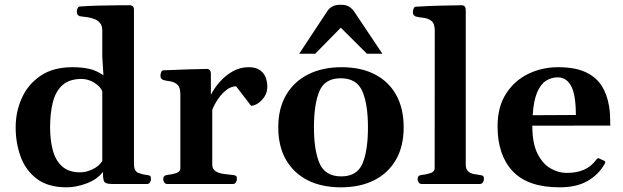

<svg xmlns="http://www.w3.org/2000/svg" viewBox="-20 -780 2641 814"><path d="M262.7 14.2Q183.6 14.2 136 -22Q88.4 -58.1 67.4 -116.2Q46.4 -174.3 46.4 -240.2Q46.4 -306.2 72.5 -364.3Q98.6 -422.4 151.9 -458.7Q205.1 -495.1 287.1 -495.1Q326.7 -495.1 357.7 -488.3Q388.7 -481.4 418.5 -460.9L413.6 -539.6V-650.4Q413.6 -669.4 405.3 -680.9Q397 -692.4 382.8 -698.2Q368.7 -704.1 351.6 -706.8Q334.5 -709.5 317.4 -711.4Q312.5 -713.9 309.1 -717.8Q305.7 -721.7 305.7 -731Q305.7 -736.8 308.8 -744.4Q312 -752 317.4 -752.4Q359.4 -755.4 402.3 -756.3Q445.3 -757.3 480.5 -757.6Q515.6 -757.8 533.2 -757.8Q537.1 -757.8 542.5 -753.7Q547.9 -749.5 547.9 -737.8V-85.4Q547.9 -54.2 566.2 -47.1Q584.5 -40 602.5 -38.1Q612.8 -37.1 616.5 -34.2Q620.1 -31.2 620.1 -20Q620.1 -14.6 616 -7.3Q611.8 0 603.5 0H453.6Q424.8 0 420.4 -12.9Q416 -25.9 416.5 -51.3Q391.6 -19 347.2 -2.4Q302.7 14.2 262.7 14.2ZM320.8 -49.3Q344.7 -49.3 372.3 -62.3Q399.9 -75.2 413.6 -97.2V-393.1Q405.3 -413.6 379.6 -429.4Q354 -445.3 325.7 -445.3Q273.9 -445.3 244.9 -419.2Q215.8 -393.1 204.1 -346.7Q192.4 -300.3 192.4 -240.2Q192.4 -185.5 204.1 -142.3Q215.8 -99.1 243.9 -74.2Q272 -49.3 320.8 -49.3Z M688.5 0Q680.2 0 676 -7.3Q671.9 -14.6 671.9 -20Q671.9 -36.1 688 -38.1Q708 -40 726.3 -45.9Q744.6 -51.8 744.6 -65.9V-379.9Q744.6 -410.2 731.9 -421.4Q719.2 -432.6 702.1 -435.1Q685.1 -437.5 671.9 -440.9Q667 -443.4 663.6 -447.3Q660.2 -451.2 660.2 -460.4Q660.2 -466.3 663.3 -473.9Q666.5 -481.4 671.9 -481.9Q735.4 -484.9 783.9 -486.1Q832.5 -487.3 859.4 -487.8Q863.3 -487.8 868.2 -483.9Q873 -480 874 -468.3V-377.9Q888.2 -406.2 911.9 -433.1Q935.5 -460 966.6 -477.5Q997.6 -495.1 1034.2 -495.1Q1064.5 -495.1 1081.8 -482.9Q1099.1 -470.7 1106.2 -451.9Q1113.3 -433.1 1113.3 -412.1Q1113.3 -389.2 1101.8 -371.1Q1090.3 -353 1074.2 -342.3Q1058.1 -331.5 1044.4 -331.5L981 -414.1Q960.4 -414.1 940.9 -399.4Q921.4 -384.8 905.5 -361.8Q889.6 -338.9 879.9 -314.5V-82Q879.9 -63 893.8 -54.2Q907.7 -45.4 928 -42.7Q948.2 -40 966.8 -38.1Q977.1 -37.1 980.7 -34.2Q984.4 -31.2 984.4 -20Q984.4 -14.6 980.2 -7.3Q976.1 0 967.8 0Z M1159.7 -240.2Q1159.7 -320.3 1193.1 -377.4Q1226.6 -434.6 1286.9 -464.8Q1347.2 -495.1 1428.7 -495.1Q1510.3 -495.1 1569.1 -464.8Q1627.9 -434.6 1659.7 -377.4Q1691.4 -320.3 1691.4 -240.2Q1691.4 -160.2 1658.9 -103.3Q1626.5 -46.4 1566.7 -16.1Q1506.8 14.2 1425.3 14.2Q1343.3 14.2 1283.9 -16.1Q1224.6 -46.4 1192.1 -103.3Q1159.7 -160.2 1159.7 -240.2ZM1311 -240.2Q1311 -142.1 1335 -87.2Q1358.9 -32.2 1426.8 -32.2Q1494.1 -32.2 1517.1 -87.2Q1540 -142.1 1540 -240.2Q1540 -338.4 1516.1 -393.3Q1492.2 -448.2 1424.8 -448.2Q1356.9 -448.2 1334 -393.1Q1311 -337.9 1311 -240.2ZM1248.5 -552.2 1369.1 -734.9Q1376.5 -745.6 1389.4 -752.7Q1402.3 -759.8 1424.8 -759.8Q1448.2 -759.8 1461.2 -751Q1474.1 -742.2 1481.9 -730.5L1601.1 -552.2H1535.6L1424.8 -662.6L1316.4 -552.2Z M1767.6 0Q1759.3 0 1754.9 -6.8Q1750.5 -13.7 1750.5 -20Q1750.5 -36.6 1766.6 -38.1Q1784.7 -39.6 1803.7 -45.7Q1822.8 -51.8 1822.8 -65.9L1823.2 -649.9Q1823.2 -680.7 1808.6 -691.7Q1793.9 -702.6 1774.9 -704.6Q1755.9 -706.5 1742.2 -710Q1737.3 -712.4 1733.9 -716.3Q1730.5 -720.2 1730.5 -729.5Q1730.5 -735.4 1733.4 -743.2Q1736.3 -751 1742.2 -751.5Q1804.2 -755.4 1858.4 -756.3Q1912.6 -757.3 1939.9 -757.8Q1943.8 -757.8 1949 -753.7Q1954.1 -749.5 1954.6 -737.8V-82Q1954.6 -63 1964.6 -54Q1974.6 -44.9 1988.5 -42.2Q2002.4 -39.6 2014.2 -38.1Q2024.4 -37.1 2028.1 -33.9Q2031.7 -30.8 2031.7 -20.5Q2031.7 -14.2 2027.3 -7.1Q2022.9 0 2014.6 0Z M2352.5 14.2Q2217.8 14.2 2153.6 -54.2Q2089.4 -122.6 2089.4 -244.6Q2089.4 -326.2 2125 -382.1Q2160.6 -438 2219.2 -466.6Q2277.8 -495.1 2345.7 -495.1Q2417 -495.1 2461.7 -474.6Q2506.3 -454.1 2530.3 -417Q2554.2 -379.9 2562.5 -328.1Q2565.4 -310.5 2566.4 -289.3Q2567.4 -268.1 2567.4 -247.6L2236.8 -247.1Q2236.8 -171.4 2259.3 -127.7Q2281.7 -84 2315.2 -65.4Q2348.6 -46.9 2382.3 -46.9Q2424.3 -46.9 2455.1 -60.1Q2485.8 -73.2 2506.8 -101.6Q2509.3 -104 2511.5 -106.9Q2513.7 -109.9 2518.6 -108.9L2541 -98.6Q2545.9 -96.7 2545.9 -92.8Q2545.9 -90.8 2545.2 -88.6Q2544.4 -86.4 2543 -84.5Q2519 -41 2472.2 -13.4Q2425.3 14.2 2352.5 14.2ZM2238.3 -291.5 2421.4 -292.5Q2421.4 -377.4 2401.6 -414.8Q2381.8 -452.1 2344.2 -452.1Q2317.4 -452.1 2294.7 -437.5Q2272 -422.9 2257.1 -387.9Q2242.2 -353 2238.3 -291.5Z"/></svg>

Font: Gelasio SemiBold
Style: Regular
Weight: 600
Designer: Eben Sorkin
Foundry: Eben Sorkin
Version: Version 1.008